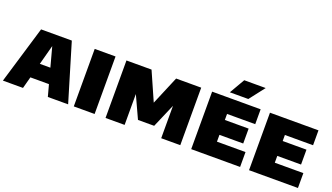

<svg xmlns="http://www.w3.org/2000/svg" viewBox="-70 -1336 3233 1867"><g transform="rotate(20 1546.5 -403.0)"><path d="M3 0 181.5 -595H499.5L678 0H468L330 -513H348L211 0ZM170 -121 214.5 -276H465L509.5 -121Z M736.5 0V-595H952V0Z M1065 0V-595H1324.5L1464.5 -278H1445.5L1579 -595H1838.5V0H1641V-414H1675L1535.5 -90H1368L1219 -414H1262.5V0Z M1951.5 0V-595H2453.5V-441H2162V-154H2457.5V0ZM2076.5 -224.5V-378.5H2408V-224.5ZM2115.5 -648 2207 -806H2429L2306.5 -648Z M2550 0V-595H3052V-441H2760.5V-154H3056V0ZM2675 -224.5V-378.5H3006.5V-224.5Z"/></g></svg>

Font: Encode Sans SC Condensed Thin Black
Style: Regular
Weight: 900
Version: Version 3.002